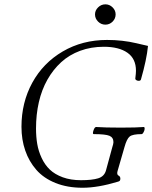

<svg xmlns="http://www.w3.org/2000/svg" viewBox="-20 -862 710 895"><path d="M422.9 -794.9Q422.9 -813.5 437.3 -827.6Q451.7 -841.8 471.2 -841.8Q490.7 -841.8 504.9 -827.6Q519 -813.5 519 -794.9Q519 -775.4 504.9 -761.2Q490.7 -747.1 471.2 -747.1Q451.7 -747.1 437.3 -761.2Q422.9 -775.4 422.9 -794.9ZM80.1 -271Q80.1 -384.3 130.6 -476.6Q181.2 -568.8 272.7 -622.3Q364.3 -675.8 479 -675.8Q551.3 -675.8 617.2 -660.2Q629.4 -657.2 642.3 -654.3Q655.3 -651.4 661.6 -649.9Q668 -648.4 669.9 -647.9Q663.6 -584 637.2 -492.2Q635.7 -486.3 628.9 -485.4Q622.1 -484.4 616 -488Q609.9 -491.7 610.8 -497.1Q613.8 -520.5 613.8 -532.2Q613.8 -588.4 574 -616.2Q534.2 -644 463.9 -644Q404.3 -644 353.5 -625.2Q302.7 -606.4 265.1 -572Q227.5 -537.6 200.9 -490.5Q174.3 -443.4 161.1 -385.7Q147.9 -328.1 147.9 -263.2Q147.9 -224.1 153.6 -190.9Q159.2 -157.7 174.1 -125.7Q189 -93.8 212.2 -71.5Q235.4 -49.3 272.5 -35.6Q309.6 -22 357.9 -22Q409.2 -22 437.7 -30.8Q466.3 -39.6 474.1 -67.9L502.9 -173.8Q508.8 -191.9 508.8 -199.2Q508.8 -221.2 490.2 -229Q471.7 -236.8 417 -236.8Q410.2 -236.8 415.5 -253.4Q420.9 -270 428.2 -270Q468.3 -267.1 543 -267.1Q618.2 -267.1 650.9 -270Q654.8 -268.6 654.3 -261.2Q653.8 -253.9 649.2 -245.4Q644.5 -236.8 640.1 -236.8Q598.6 -236.8 584.7 -225.8Q570.8 -214.8 560.1 -175.8L527.8 -64Q525.4 -55.2 527.1 -50.3Q528.8 -45.4 532 -43.9Q535.2 -42.5 538.1 -39.1Q541 -35.6 541 -29.8Q541 -22.9 538.6 -19.8Q536.1 -16.6 529.8 -15.1Q436.5 13.2 365.2 13.2Q293.9 13.2 238.8 -9Q183.6 -31.2 149.4 -70.3Q115.2 -109.4 97.7 -160.2Q80.1 -210.9 80.1 -271Z"/></svg>

Font: Junicode SmCond Light
Style: Italic
Weight: 300
Width: 4
Italic angle: -11°
Designer: Peter S. Baker
Version: Version 2.206